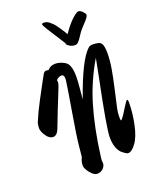

<svg xmlns="http://www.w3.org/2000/svg" viewBox="-178 -1047 957 1194"><g transform="rotate(-20 300.5 -450.5)"><path d="M308 -22 310 -4Q310 17 293.5 32.5Q277 48 255 48Q233 48 209.5 18.5Q186 -11 186 -32Q186 -57 199 -83Q200 -90 206 -153Q212 -216 237.5 -365.5Q263 -515 270 -569V-579Q270 -603 252.5 -603Q235 -603 217 -585Q219 -581 219 -569Q219 -557 192 -492.5Q165 -428 115 -297Q100 -261 75 -261Q50 -261 30 -291Q10 -321 10 -342.5Q10 -364 17 -383Q42 -443 74 -502.5Q106 -562 124.5 -597Q143 -632 152.5 -648Q162 -664 172 -664Q182 -664 190 -662Q209 -685 241 -685Q273 -685 305.5 -665Q338 -645 338 -565Q338 -537 333 -484.5Q328 -432 327 -418Q408 -649 471 -707Q482 -718 502 -718Q547 -718 558.5 -700.5Q570 -683 570 -636.5Q570 -590 561 -536Q552 -482 533 -399.5Q514 -317 508.5 -290.5Q503 -264 503 -239Q503 -214 506 -214Q514 -214 546.5 -267.5Q579 -321 585 -321Q591 -321 591 -302Q591 -235 575.5 -160Q560 -85 531.5 -46Q503 -7 480 -7Q470 -7 455 -18.5Q440 -30 437 -33Q404 -69 404 -138Q404 -199 466 -500Q485 -596 492 -633Q417 -507 375.5 -366.5Q334 -226 311 -47ZM398 -751Q368 -751 346 -775Q346 -781 344.5 -784.5Q343 -788 318.5 -825.5Q294 -863 271.5 -899Q249 -935 249 -942Q249 -949 260.5 -949Q272 -949 281.5 -945.5Q291 -942 300.5 -933.5Q310 -925 317 -918.5Q324 -912 334 -897.5Q344 -883 349 -876Q369 -847 377 -831Q413 -884 444.5 -913Q476 -942 488 -942Q500 -942 514.5 -927.5Q529 -913 529 -905Q529 -897 521.5 -886.5Q514 -876 496 -857Q478 -838 469 -827.5Q460 -817 446 -795Q432 -773 421.5 -762Q411 -751 398 -751Z"/></g></svg>

Font: Devonshire
Style: Regular
Weight: 400
Designer: Astigmatic (AOETI)
Foundry: Astigmatic (AOETI)
Version: Version 1.001